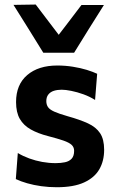

<svg xmlns="http://www.w3.org/2000/svg" viewBox="-20 -792 502 825"><path d="M224 12.5Q189.5 12.5 157.2 8Q125 3.5 97 -4.5Q69 -12.5 48 -22.5L56.5 -134.5Q79 -121 105.8 -111.2Q132.5 -101.5 161.5 -96.2Q190.5 -91 219 -91Q241 -91 259 -94.8Q277 -98.5 287.8 -110Q298.5 -121.5 298.5 -144Q298.5 -159.5 287.8 -169.5Q277 -179.5 252.5 -188Q228 -196.5 185.5 -207.5Q143 -218.5 112.2 -235.8Q81.5 -253 65.2 -281Q49 -309 49 -353.5Q49 -428.5 97 -469.5Q145 -510.5 226.5 -510.5Q261 -510.5 293.5 -505.2Q326 -500 352.8 -491.8Q379.5 -483.5 397.5 -475L388.5 -362.5Q365.5 -377 338.5 -386.8Q311.5 -396.5 286.5 -401.5Q261.5 -406.5 245 -406.5Q226.5 -406.5 211.5 -401.8Q196.5 -397 187.8 -386Q179 -375 179 -357.5Q179 -343 186 -332.2Q193 -321.5 212.8 -312.5Q232.5 -303.5 271 -292.5Q323 -278 357.8 -262Q392.5 -246 410 -219.8Q427.5 -193.5 427.5 -148.5Q427.5 -100.5 406.8 -64.5Q386 -28.5 341.2 -8Q296.5 12.5 224 12.5ZM166 -565.5Q134 -617.5 102 -668.8Q70 -720 38 -771L133.5 -772.5Q162 -735 190.2 -697.8Q218.5 -660.5 247.5 -622.5H217Q246 -660 274 -696.8Q302 -733.5 330 -770.5H426.5Q394.5 -720 362.5 -668.8Q330.5 -617.5 298.5 -565.5Z"/></svg>

Font: Commissioner Thin SemiBold
Style: Regular
Weight: 600
Version: Version 1.000